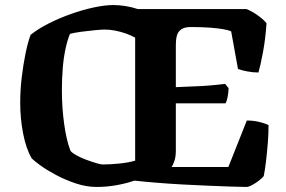

<svg xmlns="http://www.w3.org/2000/svg" viewBox="-20 -740 1134 760"><path d="M362 0Q322 0 280 -14Q238 -28 201.5 -47.5Q165 -67 139.5 -85.5Q114 -104 105 -114Q83 -152 71.5 -211.5Q60 -271 60 -333Q60 -383 66 -433.5Q72 -484 81 -528Q90 -572 101 -602Q131 -626 172.5 -647Q214 -668 260.5 -684.5Q307 -701 351 -710.5Q395 -720 429 -720Q451 -720 476.5 -716Q502 -712 526 -704H956Q978 -695 1000 -679.5Q1022 -664 1035 -648Q1031 -587 1021 -533.5Q1011 -480 1003 -453Q981 -453 958 -457.5Q935 -462 922 -467L895 -616Q887 -620 866 -624Q845 -628 812 -630.5Q779 -633 735 -633Q710 -633 697 -623.5Q684 -614 680 -598.5Q676 -583 676 -563V-395Q714 -397 746 -398Q778 -399 808.5 -401.5Q839 -404 871 -408L885 -391Q884 -370 880.5 -354Q877 -338 873 -331H676V-143Q676 -119 670 -102Q664 -85 659 -79H884L957 -263Q984 -263 1007.5 -257Q1031 -251 1043 -245Q1043 -210 1040 -173Q1037 -136 1033 -102Q1029 -68 1024 -43Q1019 -36 1005.5 -25.5Q992 -15 978 -7.5Q964 0 955 0Q933 0 892.5 -1.5Q852 -3 801.5 -5Q751 -7 698 -10Q645 -13 596.5 -17Q548 -21 512 -25Q480 -14 441.5 -7Q403 0 362 0ZM386 -89Q415 -89 451 -92.5Q487 -96 515 -104V-591Q497 -601 476.5 -608Q456 -615 435 -619Q414 -623 395 -623Q382 -623 356 -620.5Q330 -618 303 -614.5Q276 -611 257 -606Q247 -582 239.5 -547.5Q232 -513 228.5 -471.5Q225 -430 225 -382Q225 -314 234 -249Q243 -184 259 -143Q265 -135 282 -125.5Q299 -116 320.5 -108Q342 -100 360.5 -94.5Q379 -89 386 -89Z"/></svg>

Font: Texturina 12pt ExtraBold
Style: Regular
Weight: 800
Designer: Guillermo Torres Carreño
Foundry: Omnibus-Type
Version: Version 1.002